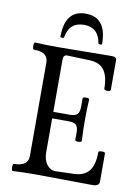

<svg xmlns="http://www.w3.org/2000/svg" viewBox="-94 -919 714 985"><g transform="rotate(10 263.0 -427.0)"><path d="M42 3Q38 3 36.5 -6Q35 -15 36.5 -24.5Q38 -34 42 -34Q116 -34 116 -88V-575Q116 -629 41 -629Q37 -629 35.5 -638.5Q34 -648 35.5 -657Q37 -666 41 -666Q100 -663 157 -663Q228 -663 298.5 -664.5Q369 -666 439 -666Q466 -666 466 -649V-495Q466 -489 457.5 -487Q449 -485 440.5 -487Q432 -489 432 -495Q432 -560 407.5 -592Q383 -624 330 -625L215 -629Q195 -629 195 -605V-332H281Q307 -332 319 -342.5Q331 -353 331 -385V-426Q331 -431 339.5 -432.5Q348 -434 356.5 -432.5Q365 -431 365 -426Q363 -399 362.5 -372Q362 -345 362 -318Q362 -291 362.5 -264Q363 -237 365 -210Q365 -206 356.5 -204Q348 -202 339.5 -203.5Q331 -205 331 -210V-252Q331 -275 320.5 -286.5Q310 -298 281 -298H195V-122Q195 -81 214 -57Q233 -33 259 -34L356 -37Q408 -39 433 -70.5Q458 -102 458 -167Q458 -173 467 -174.5Q476 -176 484.5 -174.5Q493 -173 493 -167V-21Q493 3 458 3Q384 3 309 1.5Q234 0 160 0Q101 0 42 3ZM164 -718Q164 -857 272 -857Q381 -857 381 -718Q381 -714 372 -714Q363 -714 362 -718Q349 -799 273 -799Q197 -799 183 -718Q182 -714 173 -714Q164 -714 164 -718Z"/></g></svg>

Font: Junicode Two Beta Condensed
Style: Regular
Weight: 400
Width: 3
Designer: Peter S. Baker
Foundry: Briery Creek Software
Version: Version 1.053; ttfautohint (v1.8.4)